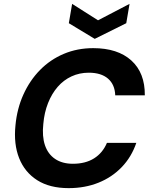

<svg xmlns="http://www.w3.org/2000/svg" viewBox="-20 -961 778 993"><path d="M335 12Q237 12 172.5 -29Q108 -70 79 -143Q50 -216 60 -313Q68 -399 101 -472Q134 -545 187 -599Q240 -653 310 -682.5Q380 -712 462 -712Q589 -712 659.5 -648Q730 -584 729 -468H576Q574 -524 538.5 -554.5Q503 -585 439 -585Q391 -585 350 -566Q309 -547 278.5 -512Q248 -477 228.5 -428Q209 -379 204 -320Q197 -256 212.5 -210Q228 -164 265 -139Q302 -114 357 -114Q422 -114 466.5 -142Q511 -170 533 -222H685Q660 -149 609.5 -96.5Q559 -44 489 -16Q419 12 335 12ZM650 -941 633 -841 470 -760 336 -841 353 -941 487 -856Z"/></svg>

Font: DM Sans 12pt ExtraBold
Style: Italic
Weight: 800
Italic angle: -10°
Version: Version 4.004;gftools[0.9.30]